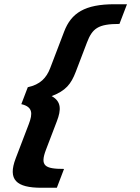

<svg xmlns="http://www.w3.org/2000/svg" viewBox="-20 -699 660 907"><path d="M197.3 8 248.9 -127C269 -179.6 270.7 -219.6 224 -245C290.2 -270.3 315.4 -300.9 338 -360L390.7 -498C416.2 -564.7 443.1 -586 544.3 -586L579.9 -679H521.1C380.9 -679 316.6 -637.9 283.1 -550L217 -377C199.3 -330.7 169.7 -299.5 111.3 -287L80.7 -207C135.3 -194.4 134.9 -162.3 116.1 -113L54.2 49C15.4 150.4 57.3 188 176 188H248.5L282.5 99C190.7 99 168.2 84.3 197.3 8Z"/></svg>

Font: Din Kursivschrift
Style: Breit
Weight: 400
Version: Version 1.089